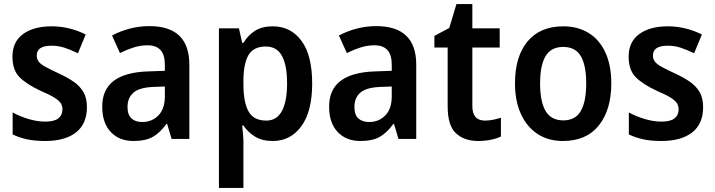

<svg xmlns="http://www.w3.org/2000/svg" viewBox="-20 -732 3502 941"><path d="M406 -207Q406 -125 352.5 -83Q299 -41 201 -41Q151 -41 113.5 -49Q76 -57 42 -73V-181Q76 -162 119 -149Q162 -136 202 -136Q246 -136 266 -152Q286 -168 286 -196Q286 -211 279 -224Q272 -237 249 -252Q226 -267 179 -287Q110 -319 75.5 -354Q41 -389 41 -455Q41 -527 93 -565Q145 -603 233 -603Q320 -603 400 -563L362 -471Q329 -487 298 -497.5Q267 -508 232 -508Q160 -508 160 -460Q160 -444 168.5 -431.5Q177 -419 200 -406Q223 -393 266 -373Q308 -354 339.5 -332.5Q371 -311 388.5 -281.5Q406 -252 406 -207Z M712 -604Q908 -604 908 -415V-51H821L799 -125H796Q765 -82 729.5 -61.5Q694 -41 634 -41Q564 -41 522.5 -85.5Q481 -130 481 -209Q481 -293 537 -335.5Q593 -378 704 -382L788 -385V-414Q788 -464 766.5 -487Q745 -510 704 -510Q669 -510 635.5 -499.5Q602 -489 568 -472L529 -558Q568 -579 615 -591.5Q662 -604 712 -604ZM731 -306Q662 -303 633.5 -277.5Q605 -252 605 -208Q605 -169 624.5 -151.5Q644 -134 677 -134Q725 -134 756.5 -166.5Q788 -199 788 -260V-308Z M1317 -603Q1405 -603 1457.5 -532Q1510 -461 1510 -323Q1510 -186 1457 -113.5Q1404 -41 1317 -41Q1265 -41 1230 -62.5Q1195 -84 1173 -117H1167Q1169 -95 1171 -73.5Q1173 -52 1173 -36V189H1053V-593H1151L1167 -522H1173Q1196 -560 1230.5 -581.5Q1265 -603 1317 -603ZM1283 -504Q1224 -504 1199 -464Q1174 -424 1173 -339V-320Q1173 -231 1198 -186Q1223 -141 1285 -141Q1337 -141 1362 -188.5Q1387 -236 1387 -323Q1387 -412 1362 -458Q1337 -504 1283 -504Z M1824 -604Q2020 -604 2020 -415V-51H1933L1911 -125H1908Q1877 -82 1841.5 -61.5Q1806 -41 1746 -41Q1676 -41 1634.5 -85.5Q1593 -130 1593 -209Q1593 -293 1649 -335.5Q1705 -378 1816 -382L1900 -385V-414Q1900 -464 1878.5 -487Q1857 -510 1816 -510Q1781 -510 1747.5 -499.5Q1714 -489 1680 -472L1641 -558Q1680 -579 1727 -591.5Q1774 -604 1824 -604ZM1843 -306Q1774 -303 1745.5 -277.5Q1717 -252 1717 -208Q1717 -169 1736.5 -151.5Q1756 -134 1789 -134Q1837 -134 1868.5 -166.5Q1900 -199 1900 -260V-308Z M2357 -141Q2377 -141 2396.5 -145Q2416 -149 2435 -155V-63Q2415 -53 2385.5 -47Q2356 -41 2324 -41Q2256 -41 2215 -78.5Q2174 -116 2174 -211V-499H2109V-556L2182 -595L2217 -712H2295V-593H2429V-499H2295V-212Q2295 -141 2357 -141Z M2976 -323Q2976 -194 2915 -117.5Q2854 -41 2739 -41Q2667 -41 2614.5 -75.5Q2562 -110 2533 -173.5Q2504 -237 2504 -323Q2504 -455 2565.5 -529Q2627 -603 2741 -603Q2811 -603 2864 -571Q2917 -539 2946.5 -476Q2976 -413 2976 -323ZM2627 -323Q2627 -234 2654 -188Q2681 -142 2741 -142Q2800 -142 2826.5 -188Q2853 -234 2853 -323Q2853 -412 2826.5 -457Q2800 -502 2740 -502Q2681 -502 2654 -457Q2627 -412 2627 -323Z M3426 -207Q3426 -125 3372.5 -83Q3319 -41 3221 -41Q3171 -41 3133.5 -49Q3096 -57 3062 -73V-181Q3096 -162 3139 -149Q3182 -136 3222 -136Q3266 -136 3286 -152Q3306 -168 3306 -196Q3306 -211 3299 -224Q3292 -237 3269 -252Q3246 -267 3199 -287Q3130 -319 3095.5 -354Q3061 -389 3061 -455Q3061 -527 3113 -565Q3165 -603 3253 -603Q3340 -603 3420 -563L3382 -471Q3349 -487 3318 -497.5Q3287 -508 3252 -508Q3180 -508 3180 -460Q3180 -444 3188.5 -431.5Q3197 -419 3220 -406Q3243 -393 3286 -373Q3328 -354 3359.5 -332.5Q3391 -311 3408.5 -281.5Q3426 -252 3426 -207Z"/></svg>

Font: Noto Sans Tamil UI SemiCondensed SemiBold
Style: Regular
Weight: 600
Width: 4
Designer: Jelle Bosma - Monotype Design Team
Foundry: Monotype Imaging Inc.
Version: Version 2.004; ttfautohint (v1.8.4.7-5d5b)